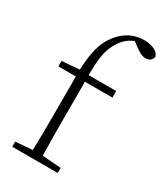

<svg xmlns="http://www.w3.org/2000/svg" viewBox="-188 -834 788 914"><g transform="rotate(30 206.0 -377.0)"><path d="M36 0V-28L146 -37H164L286 -28V0ZM128 0Q129 -35 129.5 -70.5Q130 -106 130.5 -141.5Q131 -177 131 -212V-441H35V-471L149 -480L130 -468L131 -474Q133 -533 141.5 -576Q150 -619 167 -650.5Q184 -682 209 -706Q235 -731 265.5 -742.5Q296 -754 327 -754Q359 -754 382.5 -743Q406 -732 412 -712Q411 -700 401.5 -691Q392 -682 374 -682Q358 -682 343.5 -690Q329 -698 309 -713L283 -733L286 -738H309L313 -733Q286 -729 262 -713Q238 -697 221 -671Q210 -654 202 -635.5Q194 -617 189 -592.5Q184 -568 182 -534.5Q180 -501 181 -455V-212Q181 -177 181.5 -141.5Q182 -106 182.5 -70.5Q183 -35 184 0ZM156 -441V-477H332V-441Z"/></g></svg>

Font: Source Serif 4 18pt Light
Style: Regular
Weight: 300
Designer: Frank Grießhammer
Foundry: Adobe Systems Incorporated
Version: Version 4.004;hotconv 1.0.116;makeotfexe 2.5.65601